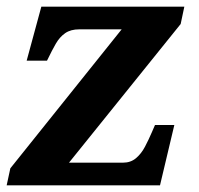

<svg xmlns="http://www.w3.org/2000/svg" viewBox="-20 -556 598 576"><path d="M0 0 11 -51 345 -468H218Q192 -468 175.5 -456.5Q159 -445 147.5 -425Q136 -405 123 -378L121 -374H60L104 -536H533L522 -484L187 -68H349Q372 -68 388 -81.5Q404 -95 415 -116Q426 -137 435 -158L445 -181H503L460 0Z"/></svg>

Font: Noto Serif
Style: Italic
Weight: 400
Italic angle: -12°
Designer: Monotype Design Team
Foundry: Monotype Imaging Inc.
Version: Version 2.013